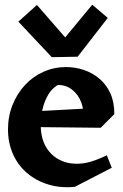

<svg xmlns="http://www.w3.org/2000/svg" viewBox="-20 -781 524 816"><path d="M298 13Q237 19 185 3Q133 -13 94.5 -46Q56 -79 35 -126.5Q14 -174 14 -231Q14 -287 33.5 -335.5Q53 -384 86.5 -420Q120 -456 165 -476Q210 -496 261 -496Q299 -496 335.5 -484Q372 -472 402 -447Q432 -422 449 -384.5Q466 -347 466 -296L333 -275Q338 -312 325.5 -345.5Q313 -379 287 -399.5Q261 -420 226 -420Q200 -405 184 -377Q168 -349 160.5 -316Q153 -283 153 -252Q153 -198 173 -161Q193 -124 228 -104.5Q263 -85 306 -85Q337 -85 368 -94.5Q399 -104 434 -121L455 -68ZM408 -238 120 -241 112 -307 406 -323 466 -296ZM200 -538 58 -689 137 -760 257 -622 372 -761 438 -705 310 -540Z"/></svg>

Font: Eczar SemiBold
Style: Regular
Weight: 600
Designer: Vaibhav Singh
Foundry: Rosetta Type Foundry
Version: Version 2.000